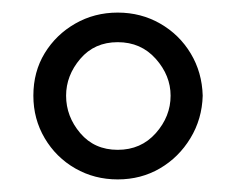

<svg xmlns="http://www.w3.org/2000/svg" viewBox="-20 -689 375 305"><path d="M167 -404Q130 -404 99.5 -421.5Q69 -439 51 -469.5Q33 -500 33 -537Q33 -575 51 -604.5Q69 -634 99.5 -651.5Q130 -669 167 -669Q204 -669 234.5 -651.5Q265 -634 283 -604Q301 -574 302 -537Q301 -500 282.5 -469.5Q264 -439 234 -421.5Q204 -404 167 -404ZM167 -451Q204 -451 227.5 -477.5Q251 -504 251 -537Q251 -569 227.5 -595.5Q204 -622 167 -622Q130 -622 107.5 -595.5Q85 -569 85 -537Q85 -504 107.5 -477.5Q130 -451 167 -451Z"/></svg>

Font: Frank Ruhl Libre
Style: Bold
Weight: 700
Designer: Yanek Iontef
Foundry: Fontef
Version: Version 6.004